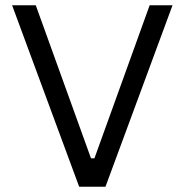

<svg xmlns="http://www.w3.org/2000/svg" viewBox="-20 -710 702 730"><path d="M26 -690H116L326 -108H339L549 -690H636L381 0H281Z"/></svg>

Font: Mozilla Text BETA
Style: Regular
Weight: 400
Designer: Studio DRAMA
Foundry: Studio DRAMA
Version: Version 0.100